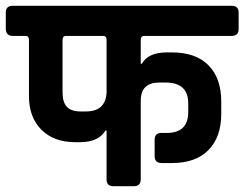

<svg xmlns="http://www.w3.org/2000/svg" viewBox="-121 -643 844 663"><path d="M365 -295V-24Q365 0 341 0H271Q247 0 247 -23V-192H243Q219 -152 155 -152H139Q65 -152 22 -195Q-21 -238 -21 -311V-505Q-21 -518 -31 -519H-77Q-101 -519 -101 -544V-600Q-101 -623 -77 -623H679Q703 -623 703 -600V-543Q703 -519 679 -519H377Q365 -519 365 -505V-423H369Q391 -462 455 -462H473Q555 -462 599 -417.5Q643 -373 643 -292V-250Q643 -170 599 -125Q555 -80 473 -80H437Q413 -80 413 -104V-161Q413 -184 437 -184H455Q529 -184 529 -256V-286Q529 -358 451 -358H429Q365 -358 365 -295ZM159 -258H173Q213 -258 230 -277Q247 -296 247 -327V-505Q247 -519 235 -519H107Q95 -519 95 -505V-324Q95 -290 110 -274Q125 -258 159 -258Z"/></svg>

Font: RajdhaniMono
Style: Bold
Weight: 700
Monospace: yes
Designer: Satya Rajpurohit, Jyotish Sonowal
Foundry: Indian Type Foundry
Version: Version 1.201;PS 1.0;hotconv 1.0.78;makeotf.lib2.5.61930; tt